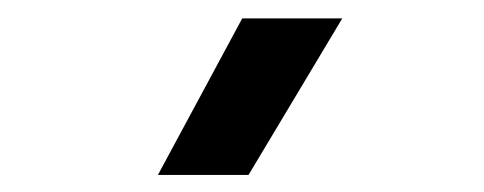

<svg xmlns="http://www.w3.org/2000/svg" viewBox="-20 -780 540 214"><path d="M156 -585 250 -759.5H361.5L257 -585Z"/></svg>

Font: Geologica Roman
Style: Regular
Weight: 400
Designer: Sindre Bremnes, Frode Helland
Foundry: Monokrom Skriftforlag AS
Version: Version 1.010;gftools[0.9.28]